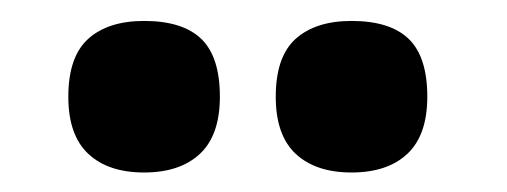

<svg xmlns="http://www.w3.org/2000/svg" viewBox="-20 -706 496 188"><path d="M195.3 -611.3Q195.3 -573.7 175.8 -555.4Q156.2 -537.1 121.1 -537.1Q85.9 -537.1 66.4 -555.4Q46.9 -573.7 46.9 -611.3Q46.9 -650.4 66.4 -668Q85.9 -685.5 121.1 -685.5Q158.7 -685.5 177 -668Q195.3 -650.4 195.3 -611.3ZM398.4 -611.3Q398.4 -573.7 378.9 -555.4Q359.4 -537.1 324.2 -537.1Q289.1 -537.1 269.5 -555.4Q250 -573.7 250 -611.3Q250 -650.4 269.5 -668Q289.1 -685.5 324.2 -685.5Q361.8 -685.5 380.1 -668Q398.4 -650.4 398.4 -611.3Z"/></svg>

Font: Concert One
Style: Regular
Weight: 400
Version: Version 1.003